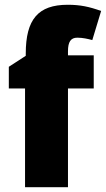

<svg xmlns="http://www.w3.org/2000/svg" viewBox="-20 -785 444 805"><path d="M373 -414V-553H265V-570C265 -610 277 -627 304 -627C327 -627 348 -622 367 -617L404 -739C354 -757 316 -765 264 -765C140 -765 88 -704 88 -560V-551L17 -505V-414H85V0H265V-414Z"/></svg>

Font: Noto Sans Armenian SemiCondensed Black
Style: Regular
Weight: 900
Width: 4
Designer: Monotype Design Team
Foundry: Monotype Imaging Inc.
Version: Version 2.008